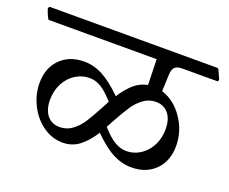

<svg xmlns="http://www.w3.org/2000/svg" viewBox="-108 -715 926 776"><g transform="rotate(20 355.0 -327.0)"><path d="M532 -484 529 -411Q584 -394 621 -340Q658 -286 658 -222Q658 -157 619 -118Q580 -79 517 -79Q476 -79 437 -99Q398 -119 350 -167Q323 -125 292.5 -101.5Q262 -78 221 -78Q176 -78 137 -105.5Q98 -133 75 -178.5Q52 -224 52 -273Q52 -338 91 -377Q130 -416 193 -416Q234 -416 272.5 -396Q311 -376 360 -328Q383 -364 408.5 -386.5Q434 -409 467 -415L464 -525H-1Q-12 -542 -20 -569L-15 -576H708L713 -571L730 -533L727 -525H575Q552 -525 542.5 -515.5Q533 -506 532 -484ZM521 -362Q491 -362 467 -344Q443 -326 426 -300Q409 -274 384 -229Q374 -209 368 -199Q399 -164 424 -149Q449 -134 476 -134Q507 -134 534.5 -151.5Q562 -169 578.5 -200.5Q595 -232 595 -271Q595 -313 575.5 -337.5Q556 -362 521 -362ZM325 -267 341 -297Q309 -333 285.5 -347Q262 -361 236 -361Q204 -361 176 -343.5Q148 -326 131.5 -294.5Q115 -263 115 -224Q115 -182 134.5 -157.5Q154 -133 189 -133Q219 -133 243 -151Q267 -169 284 -195.5Q301 -222 325 -267Z"/></g></svg>

Font: Sahitya
Style: Regular
Weight: 400
Designer: Juan Pablo del Peral
Foundry: Juan Pablo del Peral (http://www.huertatipografica.com)
Version: Version 1.001;PS 001.000;hotconv 1.0.70;makeotf.lib2.5.58329